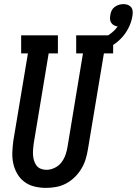

<svg xmlns="http://www.w3.org/2000/svg" viewBox="-20 -907 666 935"><path d="M204 8Q176 8 148.5 1.5Q121 -5 99.5 -21Q78 -37 64.5 -60Q51 -83 45 -109.5Q39 -136 40 -164.5Q41 -193 45 -222L116 -647H83V-735H262V-647H217L144 -207Q142 -193 141 -178.5Q140 -164 141 -150.5Q142 -137 146 -124Q150 -111 158 -100.5Q166 -90 179 -85Q192 -80 206 -80Q226 -80 246 -89.5Q266 -99 279 -116Q292 -133 299 -153Q306 -173 309 -193L384 -647H351V-735H531V-647H486L408 -179Q404 -154 396.5 -130Q389 -106 375.5 -84Q362 -62 343 -43.5Q324 -25 301 -13Q278 -1 253 3.5Q228 8 204 8ZM435 -647 420 -700Q439 -704 457 -710.5Q475 -717 492.5 -726.5Q510 -736 526 -749Q542 -762 553 -778Q544 -779 535.5 -783.5Q527 -788 522 -795.5Q517 -803 516 -812.5Q515 -822 517 -832Q518 -843 523 -854Q528 -865 537.5 -872.5Q547 -880 558.5 -883.5Q570 -887 581 -887Q592 -887 602 -883.5Q612 -880 618.5 -872Q625 -864 626 -852.5Q627 -841 625 -830Q620 -797 603 -765.5Q586 -734 559.5 -710Q533 -686 500.5 -671Q468 -656 435 -647Z"/></svg>

Font: Iosevka Slab Semibold
Style: Italic
Weight: 600
Italic angle: -9°
Monospace: yes
Designer: Belleve Invis
Foundry: Belleve Invis
Version: Version 11.1.1; ttfautohint (v1.8.3)